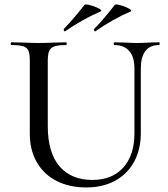

<svg xmlns="http://www.w3.org/2000/svg" viewBox="-20 -811 740 844"><path d="M483 -613Q480 -613 480 -619Q480 -625 483 -625L528 -624Q564 -622 585 -622Q605 -622 637 -624L679 -625Q682 -625 682 -619Q682 -613 679 -613Q639 -613 619 -586.5Q599 -560 599 -510V-227Q599 -153 569 -99Q539 -45 485 -16Q431 13 359 13Q285 13 229 -15.5Q173 -44 142 -97.5Q111 -151 111 -223V-544Q111 -574 105 -588Q99 -602 82.5 -607.5Q66 -613 30 -613Q27 -613 27 -619Q27 -625 30 -625L80 -624Q124 -622 150 -622Q178 -622 222 -624L271 -625Q273 -625 273 -619Q273 -613 271 -613Q236 -613 219 -607Q202 -601 196 -586.5Q190 -572 190 -542V-258Q190 -140 241.5 -80Q293 -20 386 -20Q473 -20 522 -74.5Q571 -129 571 -226V-510Q571 -560 548.5 -586.5Q526 -613 483 -613ZM265 -673Q262 -673 260.5 -677.5Q259 -682 261 -684Q310 -736 351 -789Q354 -794 375.5 -788.5Q397 -783 414 -774Q431 -765 423 -761Q344 -727 267 -674ZM398 -673Q395 -673 393.5 -677.5Q392 -682 394 -684Q417 -707 440.5 -735Q464 -763 484 -789Q487 -794 508 -788.5Q529 -783 545.5 -774Q562 -765 555 -761Q476 -727 400 -674Z"/></svg>

Font: Cormorant SC Medium
Style: Regular
Weight: 500
Designer: Christian Thalmann (Catharsis Fonts)
Version: Version 3.000